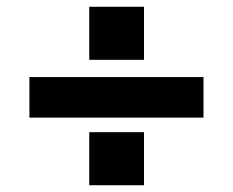

<svg xmlns="http://www.w3.org/2000/svg" viewBox="-20 -595 690 568"><path d="M67 -247V-367H582V-247ZM244 -47V-204H406V-47ZM244 -418V-575H406V-418Z"/></svg>

Font: Azeret Mono SemiBold
Style: Regular
Weight: 600
Designer: Martin Vácha
Foundry: Displaay
Version: Version 1.002